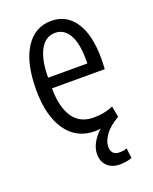

<svg xmlns="http://www.w3.org/2000/svg" viewBox="-137 -612 704 883"><g transform="rotate(-20 214.5 -170.5)"><path d="M296 194Q258 194 235 172.5Q212 151 212 114Q212 61 268 8Q255 11 241 11Q150 11 100 -61Q50 -133 50 -260Q50 -391 96 -463Q142 -535 223 -535Q297 -535 339 -472.5Q381 -410 381 -292Q381 -282 380.5 -269Q380 -256 379 -242H121Q121 -152 154.5 -101Q188 -50 257 -50Q309 -50 352 -69L362 -15Q315 12 293.5 42.5Q272 73 272 98Q272 141 313 141Q321 141 330 140Q339 139 349 135L355 184Q342 189 326 191.5Q310 194 296 194ZM121 -294H313Q315 -387 290.5 -432Q266 -477 221 -477Q173 -477 147 -428.5Q121 -380 121 -294Z"/></g></svg>

Font: Ubuntu Sans Condensed
Style: Regular
Weight: 400
Width: 3
Designer: Dalton Maag Ltd
Foundry: Dalton Maag Ltd
Version: Version 1.006; ttfautohint (v1.8.4.7-5d5b)